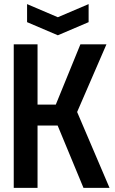

<svg xmlns="http://www.w3.org/2000/svg" viewBox="-20 -916 561 936"><path d="M47 0V-700H163V-406H252L372 -700H499L356 -370L514 0H387L261 -304H163V0ZM412 -896V-808L262 -744L112 -808V-896L262 -832Z"/></svg>

Font: Tektur SemiCondensed Medium
Style: Regular
Weight: 500
Width: 4
Designer: Adam Jagosz
Foundry: Adam Jagosz
Version: Version 1.005;gftools[0.9.30]